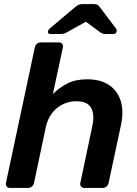

<svg xmlns="http://www.w3.org/2000/svg" viewBox="-20 -917 669 937"><path d="M28 0Q18 0 12.5 -7Q7 -14 9 -24L150 -686Q152 -696 160 -703Q168 -710 178 -710H268Q278 -710 283.5 -703Q289 -696 287 -686L238 -458Q270 -490 309.5 -510Q349 -530 405 -530Q470 -530 511.5 -502.5Q553 -475 569 -425Q585 -375 570 -305L510 -24Q508 -14 500 -7Q492 0 481 0H391Q381 0 375.5 -7Q370 -14 372 -24L430 -299Q443 -357 425 -390Q407 -423 352 -423Q318 -423 287.5 -408.5Q257 -394 235 -366Q213 -338 204 -299L146 -24Q144 -14 136 -7Q128 0 118 0ZM226 -751Q213 -751 214 -763Q215 -771 223 -778L345 -881Q358 -892 366 -894.5Q374 -897 383 -897H437Q447 -897 453.5 -894.5Q460 -892 468 -881L546 -778Q551 -772 549 -764Q547 -751 533 -751H497Q490 -751 483.5 -752.5Q477 -754 471 -758L399 -811L304 -758Q297 -754 290.5 -752.5Q284 -751 276 -751Z"/></svg>

Font: Rubik Medium
Style: Italic
Weight: 500
Italic angle: -12°
Designer: Hubert and Fischer
Foundry: Hubert and Fischer
Version: Version 2.300;gftools[0.9.30]